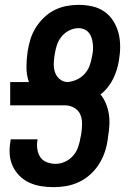

<svg xmlns="http://www.w3.org/2000/svg" viewBox="-20 -763 540 791"><path d="M201 8Q175 8 149.5 4Q124 0 101 -10.5Q78 -21 60.5 -38.5Q43 -56 32.5 -78.5Q22 -101 20 -127Q18 -153 23 -180L24 -189H135L134 -184Q131 -166 134 -147.5Q137 -129 146.5 -115Q156 -101 173.5 -94.5Q191 -88 209 -88Q229 -88 248.5 -97Q268 -106 282 -122.5Q296 -139 302.5 -159Q309 -179 312 -198L315 -213Q318 -234 318 -254.5Q318 -275 310.5 -292Q303 -309 285.5 -319Q268 -329 248 -329H22V-425H99Q89 -454 89 -486.5Q89 -519 94 -552Q98 -577 105.5 -601.5Q113 -626 127 -648.5Q141 -671 160.5 -690Q180 -709 203.5 -721Q227 -733 252.5 -738Q278 -743 303 -743Q332 -743 359.5 -737Q387 -731 409.5 -715.5Q432 -700 446.5 -677Q461 -654 468 -627.5Q475 -601 475 -572Q475 -543 470 -514Q467 -495 461 -475.5Q455 -456 446 -438Q437 -420 424 -403.5Q411 -387 394 -374Q408 -357 416.5 -336Q425 -315 428.5 -292.5Q432 -270 430.5 -246Q429 -222 425 -198L423 -183Q419 -157 410 -132Q401 -107 386 -84Q371 -61 350 -42.5Q329 -24 304 -12.5Q279 -1 253 3.5Q227 8 201 8ZM257 -425Q276 -426 295 -434.5Q314 -443 328 -458Q342 -473 349 -492Q356 -511 359 -530Q362 -543 363 -556Q364 -569 362.5 -582Q361 -595 357.5 -606.5Q354 -618 346.5 -627.5Q339 -637 327.5 -642Q316 -647 303 -647Q284 -647 265 -637.5Q246 -628 233 -611.5Q220 -595 214 -576Q208 -557 205 -537Q202 -519 201.5 -500.5Q201 -482 206.5 -465.5Q212 -449 225.5 -437.5Q239 -426 257 -425Z"/></svg>

Font: Iosevka
Style: Bold Italic
Weight: 700
Italic angle: -9°
Monospace: yes
Designer: Belleve Invis
Foundry: Belleve Invis
Version: Version 32.5.0; ttfautohint (v1.8.4)